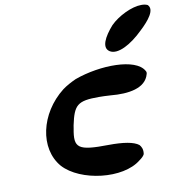

<svg xmlns="http://www.w3.org/2000/svg" viewBox="-108 -1124 1196 1268"><g transform="rotate(-10 489.5 -490.0)"><path d="M216 -71C327 52 610 86 734 -15C742 -21 752 -28 758 -35C764 -41 770 -49 770 -57C773 -85 763 -103 752 -115C719 -141 649 -152 551 -151C346 -148 318 -169 343 -299C344 -305 345 -312 346 -318C374 -451 399 -474 542 -474C565 -474 592 -473 622 -471C740 -460 856 -477 880 -568C883 -576 882 -584 877 -591C825 -683 587 -680 413 -617C380 -602 348 -585 321 -565C151 -432 102 -204 216 -71ZM714 -926C654 -858 619 -790 665 -760C714 -728 808 -777 891 -859C950 -914 1004 -980 966 -1016C954 -1022 940 -1024 924 -1024C860 -1024 767 -979 714 -926Z"/></g></svg>

Font: Venom Sans
Style: BdObl
Weight: 700
Version: Version 1.001